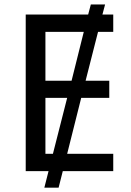

<svg xmlns="http://www.w3.org/2000/svg" viewBox="-20 -780 596 875"><path d="M187 -79.1H221.2L286.1 -334H187ZM187 -412.1H306.2L361.8 -634.8H187ZM496.1 -713.9V-634.8H426.8L370.1 -412.1H478V-334H350.1L286.1 -79.1H496.1V0H266.1L247.1 75.2H182.1L201.2 0H97.2V-713.9H381.8L394 -759.8H459L446.8 -713.9Z"/></svg>

Font: NotoSans
Style: Regular
Weight: 400
Designer: Monotype Design team
Foundry: Monotype Imaging Inc.
Version: Version 1.04